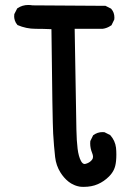

<svg xmlns="http://www.w3.org/2000/svg" viewBox="-20 -746 540 767"><path d="M49.8 -646Q42 -655.3 39.3 -664.3Q36.6 -673.3 36.6 -679.2Q36.6 -685.1 37.1 -689.5L48.8 -712.4L50.3 -713.4Q69.3 -726.1 92.8 -726.1Q101.1 -726.1 110.4 -724.6L401.4 -722.7L423.8 -711.4L424.8 -710Q437 -696.3 437 -675.8Q437 -672.9 436.5 -668L425.3 -645L423.3 -644Q408.2 -633.3 390.1 -630.9H278.3L285.2 -228.5Q286.1 -183.1 290 -151.9Q293.9 -120.6 303.7 -102.5Q310.1 -90.8 318.4 -90.8Q320.8 -90.8 323.2 -91.8Q336.4 -95.7 344.2 -104L347.7 -107.9Q351.6 -112.8 351.6 -119.6Q351.6 -126.5 348.1 -134.8Q340.3 -153.8 340.3 -172.9Q340.3 -177.2 340.8 -182.6L352.1 -205.6Q369.1 -218.3 389.6 -218.3Q393.1 -218.3 397.5 -217.8L419.9 -206.5L420.9 -205.6Q439.9 -184.1 443.4 -156.2Q444.8 -143.1 444.8 -128.9Q444.8 -114.7 443.6 -103Q442.4 -91.3 440.4 -83.7Q438.5 -76.2 435.5 -69.3Q428.7 -54.2 415.5 -41Q395.5 -21 370.8 -10.3Q346.2 0.5 314.5 0.5Q303.2 0.5 298.1 -0.5Q293 -1.5 289.6 -2.4Q286.1 -3.4 283 -4.4Q279.8 -5.4 276.9 -6.8Q273.9 -8.3 270.8 -9.8Q267.6 -11.2 264.6 -12.9Q261.7 -14.6 258.8 -16.8Q255.9 -19 252.9 -21Q234.9 -35.6 221.7 -56.6Q204.1 -84.5 200.2 -118.7Q195.3 -162.6 192.4 -212.2Q189.5 -261.7 185.5 -629.4Q154.3 -630.9 122.1 -630.9Q84.5 -630.9 49.8 -646Z"/></svg>

Font: Bakudai
Style: Bold
Weight: 700
Version: Version 1.48